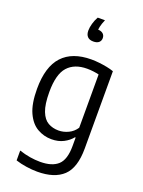

<svg xmlns="http://www.w3.org/2000/svg" viewBox="-188 -896 899 1209"><g transform="rotate(20 261.5 -291.0)"><path d="M221.5 230Q187.5 230 148.2 224.2Q109 218.5 76 207.5V141.5Q114 154 149.2 159.8Q184.5 165.5 217 165.5Q297 165.5 336.5 129.2Q376 93 376 2V-55H371.5Q350.5 -28.5 316 -10.5Q281.5 7.5 235 7.5Q184 7.5 140 -18Q96 -43.5 69.2 -102.2Q42.5 -161 42.5 -260.5Q42.5 -408.5 108.5 -479.8Q174.5 -551 302 -551Q327 -551 354 -548Q381 -545 406.8 -540Q432.5 -535 453.5 -527.5V-9.5Q453.5 119.5 395 174.8Q336.5 230 221.5 230ZM258.5 -59.5Q292 -59.5 324 -74.8Q356 -90 376 -120.5V-477.5Q360.5 -481.5 339.2 -484.2Q318 -487 296.5 -487Q212 -487 167 -437Q122 -387 122 -268Q122 -185 139.8 -139.8Q157.5 -94.5 188.5 -77Q219.5 -59.5 258.5 -59.5ZM273 -661Q247 -661 233.8 -675Q220.5 -689 220.5 -715.5Q220.5 -736.5 228 -763Q235.5 -789.5 248.5 -812H297Q284.5 -783 280 -762Q275.5 -741 275.5 -720L263.5 -742H271.5Q296.5 -742 309.5 -731Q322.5 -720 322.5 -701Q322.5 -683 310 -672Q297.5 -661 273 -661Z"/></g></svg>

Font: Encode Sans SemiCondensed
Style: Regular
Weight: 400
Width: 4
Designer: Multiple Designers
Foundry: Impallari Type
Version: Version 3.002